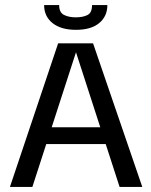

<svg xmlns="http://www.w3.org/2000/svg" viewBox="-20 -733 594 753"><path d="M19 0 208 -563H345L538 0H449L278 -528L107 0ZM134 -168 137 -234H417L421 -168ZM278 -616Q219 -616 186 -642.5Q153 -669 153 -713H212Q212 -684 231 -674.5Q250 -665 277 -665Q305 -665 323 -674Q341 -683 341 -713H401Q401 -669 369 -642.5Q337 -616 278 -616Z"/></svg>

Font: Darker Grotesque SemiBold
Style: Regular
Weight: 600
Designer: Gabriel Lam
Foundry: TypeRant
Version: Version 1.000;gftools[0.9.28]